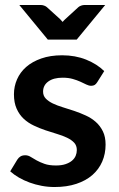

<svg xmlns="http://www.w3.org/2000/svg" viewBox="-20 -743 477 771"><path d="M370.5 -413Q365.5 -405 360 -401.8Q354.5 -398.5 346 -398.5Q337 -398.5 326.8 -403.5Q316.5 -408.5 303 -414.8Q289.5 -421 272 -426Q254.5 -431 231.5 -431Q195 -431 174 -415.8Q153 -400.5 153 -375Q153 -358.5 163.8 -347.2Q174.5 -336 192.2 -327.5Q210 -319 232.5 -312.2Q255 -305.5 278.5 -297.5Q302 -289.5 324.5 -279.2Q347 -269 364.8 -253.2Q382.5 -237.5 393.2 -215.5Q404 -193.5 404 -162.5Q404 -125.5 390.5 -94.2Q377 -63 351 -40.2Q325 -17.5 286.8 -4.8Q248.5 8 199 8Q172.5 8 147.2 3.2Q122 -1.5 98.8 -10Q75.5 -18.5 55.8 -30Q36 -41.5 21 -55L49.5 -102Q55 -110.5 62.5 -115Q70 -119.5 81.5 -119.5Q93 -119.5 103.2 -113Q113.5 -106.5 127 -99Q140.5 -91.5 158.8 -85Q177 -78.5 205 -78.5Q227 -78.5 242.8 -83.8Q258.5 -89 268.8 -97.5Q279 -106 283.8 -117.2Q288.5 -128.5 288.5 -140.5Q288.5 -158.5 277.8 -170Q267 -181.5 249.2 -190Q231.5 -198.5 208.8 -205.2Q186 -212 162.2 -220Q138.5 -228 115.8 -238.8Q93 -249.5 75.2 -266Q57.5 -282.5 46.8 -306.5Q36 -330.5 36 -364.5Q36 -396 48.5 -424.5Q61 -453 85.2 -474.2Q109.5 -495.5 145.8 -508.2Q182 -521 229.5 -521Q282.5 -521 326 -503.5Q369.5 -486 398.5 -457.5ZM288 -584H172L57.5 -723H143Q150.5 -723 157.2 -720.5Q164 -718 168 -714.5L221 -666.5Q225 -663 231.5 -655Q234 -658.5 237 -661.2Q240 -664 242.5 -666.5L295 -714.5Q299 -718 306 -720.5Q313 -723 320 -723H402.5Z"/></svg>

Font: Lato TR
Style: Bold
Weight: 700
Designer: Lukasz Dziedzic
Foundry: tyPoland Lukasz Dziedzic
Version: Version 1.104 2013